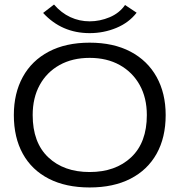

<svg xmlns="http://www.w3.org/2000/svg" viewBox="-20 -815 790 846"><path d="M375 11Q270 11 195 -27.5Q120 -66 80.5 -137.5Q41 -209 41 -308Q41 -404 80.5 -476Q120 -548 195 -587.5Q270 -627 375 -627Q480 -627 555 -587.5Q630 -548 670 -476Q710 -404 710 -308Q710 -209 670 -137.5Q630 -66 555 -27.5Q480 11 375 11ZM375 -57Q489 -57 558 -122Q627 -187 627 -308Q627 -384 595.5 -440.5Q564 -497 507.5 -528.5Q451 -560 375 -560Q299 -560 242.5 -528.5Q186 -497 155 -440.5Q124 -384 124 -308Q124 -187 192.5 -122Q261 -57 375 -57ZM531 -793 582 -759Q548 -715 492.5 -692Q437 -669 375 -669Q252 -669 170 -758L218 -795Q250 -758 290 -739.5Q330 -721 375 -721Q420 -721 463 -739Q506 -757 531 -793Z"/></svg>

Font: Inconsolata ExtraExpanded Thin
Style: Regular
Weight: 100
Width: 8
Monospace: yes
Designer: Raph Levien, Cyreal, Brenton Simpson
Foundry: Raph Levien, Cyreal, Google
Version: Version 3.100; ttfautohint (v1.8.4.7-5d5b)